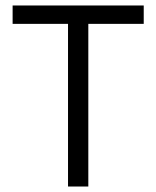

<svg xmlns="http://www.w3.org/2000/svg" viewBox="-20 -680 570 700"><path d="M228 0V-660H302V0ZM26 -593V-660H504V-593Z"/></svg>

Font: Bricolage Grotesque 24pt Light
Style: Regular
Weight: 300
Designer: Mathieu Triay
Foundry: Atelier Triay
Version: Version 1.001;gftools[0.9.33.dev8+g029e19f]